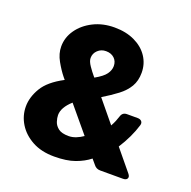

<svg xmlns="http://www.w3.org/2000/svg" viewBox="-123 -802 932 937"><g transform="rotate(20 342.5 -333.5)"><path d="M254 13Q187 13 139.5 -13Q92 -39 66.5 -80.5Q41 -122 41 -170Q41 -218 70 -267Q99 -316 175 -356L165 -368Q144 -394 123.5 -430.5Q103 -467 103 -504Q103 -551 131 -591Q159 -631 207.5 -655.5Q256 -680 317 -680Q377 -680 422 -658.5Q467 -637 491.5 -600Q516 -563 516 -517Q516 -475 498 -444.5Q480 -414 447 -389Q414 -364 371 -338L464 -225Q472 -239 478 -253.5Q484 -268 488 -281Q495 -303 518 -303H573Q587 -303 594 -295Q601 -287 597 -274Q577 -208 534 -141L623 -33Q634 -20 629 -10Q624 0 607 0H489Q468 0 456 -16L434 -42Q404 -18 361 -2.5Q318 13 254 13ZM301 -423 307 -416Q348 -439 362.5 -459.5Q377 -480 377 -501Q377 -526 360.5 -541.5Q344 -557 317 -557Q292 -557 274.5 -540.5Q257 -524 257 -500Q257 -483 273 -460Q289 -437 301 -423ZM203 -184Q203 -169 209 -150.5Q215 -132 232.5 -118.5Q250 -105 286 -105Q305 -105 324 -112.5Q343 -120 360 -132L249 -265Q203 -224 203 -184Z"/></g></svg>

Font: Pitagon Sans
Style: Bold
Weight: 700
Designer: Travis Tran
Foundry: Pitagon
Version: Version 1.001; ttfautohint (v1.8.4.7-5d5b);gftools[0.9.26]